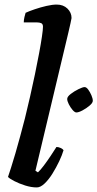

<svg xmlns="http://www.w3.org/2000/svg" viewBox="-20 -820 426 840"><path d="M141 0Q117 0 90 -8.5Q63 -17 42 -28Q21 -39 15 -46Q20 -60 28.5 -87Q37 -114 47.5 -149.5Q58 -185 68.5 -224.5Q79 -264 89 -302Q100 -347 111.5 -397Q123 -447 133 -495.5Q143 -544 151 -586.5Q159 -629 163.5 -660Q168 -691 168 -703Q168 -715 160.5 -718.5Q153 -722 141 -722H84Q84 -733 87 -745.5Q90 -758 92 -764Q107 -771 132 -779.5Q157 -788 183 -794Q209 -800 228 -800Q257 -800 275 -782.5Q293 -765 293 -741Q293 -738 288.5 -718.5Q284 -699 279 -677L135 -73L146 -66Q157 -76 172 -96Q187 -116 202 -138.5Q217 -161 227 -177Q236 -177 245.5 -172.5Q255 -168 258 -163Q252 -142 239 -114.5Q226 -87 209.5 -60.5Q193 -34 175 -17Q157 0 141 0ZM314 -328Q307 -328 297.5 -339Q288 -350 281 -364Q274 -378 274 -387Q274 -397 289.5 -409Q305 -421 323.5 -430Q342 -439 350 -439Q358 -439 366 -428Q374 -417 380 -403Q386 -389 386 -379Q386 -370 372 -358Q358 -346 341 -337Q324 -328 314 -328Z"/></svg>

Font: Texturina Medium 12pt
Style: Bold Italic
Weight: 700
Italic angle: -11°
Version: Version 1.002